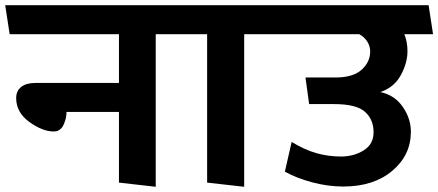

<svg xmlns="http://www.w3.org/2000/svg" viewBox="-31 -700 1680 736"><path d="M425 0V-271H224Q224 -249 214.5 -225.5Q205 -202 185 -197Q183 -197 180.5 -196.5Q178 -196 175 -196Q132 -196 81.5 -232.5Q31 -269 31 -324Q31 -352 50.5 -367Q70 -382 104 -382H425V-569H6L-11 -680H661L677 -569H566V16Z M763 0V-569H672L655 -680H998L1016 -569H905V16Z M1629 -569H1519Q1525 -554 1528 -537.5Q1531 -521 1531 -504Q1531 -459 1505.5 -412Q1480 -365 1427 -347Q1481 -336 1512.5 -291Q1544 -246 1544 -195Q1544 -105 1472.5 -45Q1401 15 1285 15Q1226 15 1166 -1Q1106 -17 1061 -42L1087 -156Q1136 -126 1181.5 -113Q1227 -100 1276 -100Q1325 -100 1363 -123.5Q1401 -147 1401 -193Q1401 -242 1368 -271.5Q1335 -301 1249 -301H1154L1140 -403H1256Q1322 -403 1355 -432.5Q1388 -462 1388 -503Q1388 -523 1377 -540.5Q1366 -558 1346 -569H1010L993 -680H1612Z"/></svg>

Font: Palanquin Dark
Style: Regular
Weight: 400
Designer: Pria Ravichandran
Version: Version 1.001